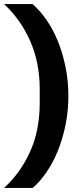

<svg xmlns="http://www.w3.org/2000/svg" viewBox="-33 -780 391 938"><path d="M301 -312Q301 -239 287.5 -171.5Q274 -104 250.5 -45.5Q227 13 195 60Q163 107 127 138H-13Q67 65 114 -39Q161 -143 161 -276V-346Q161 -474 114.5 -579.5Q68 -685 -13 -760H126Q164 -727 196 -680Q228 -633 251 -575.5Q274 -518 287.5 -451Q301 -384 301 -312Z"/></svg>

Font: IBM Plex Sans Hebrew
Style: Bold
Weight: 700
Designer: Mike Abbink, Paul van der Laan, Pieter van Rosmalen, Yanek Iontef
Foundry: Bold Monday
Version: Version 1.2